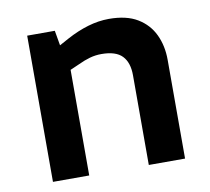

<svg xmlns="http://www.w3.org/2000/svg" viewBox="-63 -587 719 657"><g transform="rotate(-10 296.0 -258.0)"><path d="M70 0V-508H166L175 -456L208 -474Q245 -494 282 -505Q319 -516 355 -516Q416 -516 454 -493Q492 -470 510.5 -431Q529 -392 529 -343V0H403V-312Q403 -356 381 -379Q359 -402 309 -402Q288 -402 268.5 -396.5Q249 -391 228 -381L196 -367V0Z"/></g></svg>

Font: REM Medium
Style: Regular
Weight: 500
Designer: Octavio Pardo
Foundry: Ashler Design
Version: Version 1.005;gftools[0.9.28]